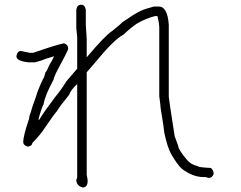

<svg xmlns="http://www.w3.org/2000/svg" viewBox="-20 -661 1040 827"><path d="M330.1 -640.6Q345.7 -640.6 349.6 -619.1V-554.7Q349.6 -549.8 353.5 -492.2V-414.1Q435.1 -510.7 462.9 -527.3Q501 -557.6 505.9 -564.5Q558.1 -600.6 584 -613.3Q606 -623.5 642.6 -632.8H664.1Q701.2 -632.8 707 -554.7V-244.1Q707 -236.3 732.4 -74.2L748 -31.2Q748 -17.1 785.2 27.3Q802.2 48.3 832 54.7Q832 59.6 888.7 62.5Q900.4 72.8 900.4 87.9Q894 105.5 878.9 105.5L865.2 101.6H855.5Q811 101.6 763.7 66.4Q744.1 48.8 716.8 2Q701.2 -26.4 687.5 -89.8Q687.5 -100.1 671.9 -195.3Q671.9 -204.6 666 -246.1V-541Q666 -560.1 658.2 -591.8H648.4Q607.9 -582 568.4 -558.6Q541 -539.6 511.7 -511.7Q471.7 -491.7 388.7 -390.6L353.5 -349.6V91.8Q353.5 94.2 357.4 113.3V125Q354 146.5 335.9 146.5Q308.6 138.7 308.6 113.3Q312.5 106.9 312.5 101.6V-298.8Q285.6 -274.9 277.3 -252Q239.7 -206.5 224.6 -181.6Q210.9 -166 173.8 -111.3Q152.8 -78.6 119.1 -44.9Q119.1 -32.7 99.6 -29.3Q80.1 -35.2 80.1 -48.8Q80.1 -76.2 105.5 -150.4Q105.5 -161.1 115.2 -185.5Q115.2 -190.4 134.8 -244.1Q141.6 -270.5 166 -322.3Q169.4 -322.3 175.8 -349.6Q182.1 -354.5 193.4 -382.8Q200.2 -391.1 212.9 -418H210.9Q175.3 -408.2 158.2 -400.4L130.9 -392.6H101.6Q50.8 -398.4 50.8 -418V-419.9Q54.7 -441.4 70.3 -441.4Q73.2 -441.4 107.4 -433.6H123Q225.1 -468.8 255.9 -474.6Q273.4 -468.3 273.4 -453.1V-449.2Q273.4 -444.3 220.7 -345.7Q210.9 -324.2 210.9 -318.4Q172.9 -248 168 -212.9Q158.2 -193.8 146.5 -150.4V-144.5H148.4Q168 -177.2 216.8 -242.2Q246.1 -277.3 265.6 -310.5L312.5 -365.2V-502Q308.6 -535.2 308.6 -539.1V-619.1Q312 -640.6 330.1 -640.6Z"/></svg>

Font: CEF Fonts CJK Mono
Style: Regular
Weight: 400
Designer: PartyBoss (派对大魔王)
Version: Release 2.25